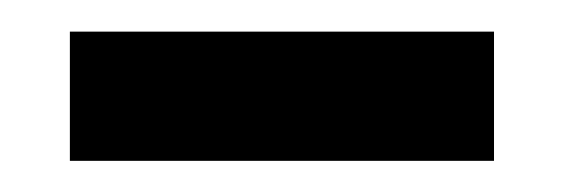

<svg xmlns="http://www.w3.org/2000/svg" viewBox="-20 -797 358 122"><path d="M24.4 -694.8V-776.9H293.9V-694.8Z"/></svg>

Font: HaufeMerriweatherSans
Style: Regular
Weight: 400
Designer: Eben Sorkin ( eben@eyebytes.com )
Foundry: Eben Sorkin
Version: Version 1.56